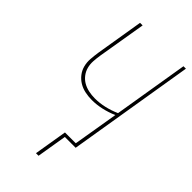

<svg xmlns="http://www.w3.org/2000/svg" viewBox="-277 -807 1054 1054"><g transform="rotate(45 250.0 -280.0)"><path d="M239 175 271 -18H355L399 -281Q362 -265 324 -256.5Q286 -248 249 -248Q222 -248 196 -253.5Q170 -259 148.5 -272Q127 -285 111.5 -305Q96 -325 89.5 -350Q83 -375 85 -402Q87 -429 91 -456L137 -735H157L110 -454Q106 -429 104.5 -404.5Q103 -380 109 -357.5Q115 -335 129.5 -316.5Q144 -298 163.5 -287Q183 -276 206.5 -271Q230 -266 255 -266Q291 -266 328.5 -274.5Q366 -283 402 -299L474 -735H493L372 0H288L259 175Z"/></g></svg>

Font: Iosevka SS04 Thin
Style: Italic
Weight: 100
Italic angle: -9°
Monospace: yes
Designer: Belleve Invis
Foundry: Belleve Invis
Version: Version 19.0.0; ttfautohint (v1.8.4)